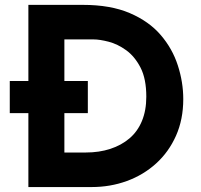

<svg xmlns="http://www.w3.org/2000/svg" viewBox="-20 -756 811 776"><path d="M94.7 0V-736.3H315.4Q426.8 -736.3 504.4 -703.1Q582 -669.9 629.4 -614.7Q676.8 -559.6 698.7 -491.7Q720.7 -423.8 720.7 -355.5Q720.7 -273.4 691.4 -207.5Q662.1 -141.6 610.8 -95.2Q559.6 -48.8 492.7 -24.4Q425.8 0 350.6 0ZM240.2 -139.6H326.2Q380.9 -139.6 425.8 -154.3Q470.7 -168.9 503.4 -196.8Q536.1 -224.6 553.7 -267.1Q571.3 -309.6 571.3 -365.2Q571.3 -437.5 547.9 -482.9Q524.4 -528.3 489.7 -553.2Q455.1 -578.1 418.9 -587.4Q382.8 -596.7 358.4 -596.7H240.2ZM19.5 -428.7H335V-298.8H19.5Z"/></svg>

Font: Josefin Sans CFJ
Style: Bold
Weight: 700
Designer: Santiago Orozco
Foundry: Typemade
Version: Version 2.001